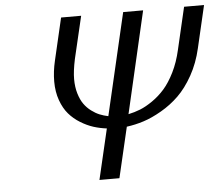

<svg xmlns="http://www.w3.org/2000/svg" viewBox="-51 -757 947 814"><g transform="rotate(-5 423.0 -350.0)"><path d="M400.9 -266.1 502 -700.2H586.9L486.8 -267.1Q512.7 -272.5 537.4 -282.2Q562 -292 590.6 -311.8Q619.1 -331.5 642.6 -358.2Q666 -384.8 686.8 -426.5Q707.5 -468.3 719.2 -520L761.2 -700.2H846.2L804.2 -520Q790 -457.5 761.5 -406.5Q732.9 -355.5 699.2 -322.8Q665.5 -290 624.5 -266.4Q583.5 -242.7 547.6 -231.2Q511.7 -219.7 475.1 -214.8L424.8 0H339.8L390.1 -214.8Q361.3 -218.3 334.2 -226.8Q307.1 -235.4 279.3 -252.4Q251.5 -269.5 231.2 -293Q210.9 -316.4 198 -352.3Q185.1 -388.2 185.1 -432.1Q185.1 -474.6 195.8 -520L237.8 -700.2H323.2L280.8 -520Q270 -469.2 270 -435.1Q270 -401.4 278.3 -373.8Q286.6 -346.2 299.3 -328.4Q312 -310.5 329.8 -297.1Q347.7 -283.7 364.7 -276.9Q381.8 -270 400.9 -266.1Z"/></g></svg>

Font: Pfennig
Style: Italic
Weight: 500
Italic angle: -13°
Version: Version 20120410 ; ttfautohint (v0.8)